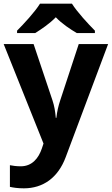

<svg xmlns="http://www.w3.org/2000/svg" viewBox="-20 -786 609 1046"><path d="M372 -766H198C170 -721 110 -656 73 -619V-606H172C207 -628 249 -656 284 -692C318 -656 363 -627 398 -606H497V-619C461 -655 400 -721 372 -766ZM0 -546 217 -4 208 23C190 76 155 120 93 120C70 120 48 117 34 114V232C52 236 76 240 110 240C214 240 296 183 338 70L569 -546H409L308 -239C298 -209 291 -179 287 -144H284C281 -179 276 -209 266 -239L163 -546Z"/></svg>

Font: Noto Sans Gujarati
Style: Bold
Weight: 700
Designer: Jelle Bosma - Monotype Design Team, Universal Thirst
Foundry: Monotype Imaging Inc.
Version: Version 2.106